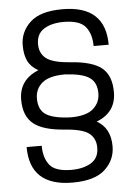

<svg xmlns="http://www.w3.org/2000/svg" viewBox="-56 -833 624 887"><g transform="rotate(-5 256.5 -390.0)"><path d="M245 11Q47 11 47 -171H117Q117 -116 143 -82Q169 -48 245 -48Q300 -48 336 -70Q372 -92 372 -140Q372 -183 342 -206.5Q312 -230 231 -236Q130 -243 85.5 -279Q41 -315 41 -391Q41 -483 132 -520Q98 -539 84 -568Q70 -597 70 -640Q70 -703 117 -747Q164 -791 267 -791Q466 -791 466 -609H396Q396 -665 369 -698.5Q342 -732 267 -732Q212 -732 176.5 -710Q141 -688 141 -640Q141 -597 171 -573.5Q201 -550 280 -544Q384 -537 427.5 -501.5Q471 -466 471 -389Q471 -295 380 -260Q443 -225 443 -140Q443 -77 395.5 -33Q348 11 245 11ZM262 -290Q335 -290 367 -318.5Q399 -347 399 -390Q399 -441 365 -463.5Q331 -486 252 -490Q180 -490 147 -462.5Q114 -435 114 -390Q114 -337 148.5 -315Q183 -293 262 -290Z"/></g></svg>

Font: Tanohe Sans
Style: Regular
Weight: 400
Designer: Village Type and Design LLC & Cristiano Sobral
Foundry: Cooper Hewitt Smithsonian Design Museum
Version: Version 1.00;September 29, 2021;FontCreator 13.0.0.2655 64-b